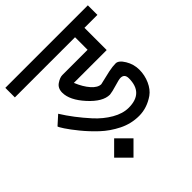

<svg xmlns="http://www.w3.org/2000/svg" viewBox="-214 -754 1038 1038"><g transform="rotate(-45 305.5 -234.5)"><path d="M189 -377Q189 -411 213.5 -427.5Q238 -444 257 -444H450V-540H-10V-613H621V-540H522V-370H271Q291 -321 318 -290.5Q345 -260 371 -260Q374 -260 396.5 -266Q419 -272 450.5 -278.5Q482 -285 505 -285Q528 -285 550 -248.5Q572 -212 572 -170Q572 -128 555 -90Q538 -52 510 -32Q455 6 394.5 6Q334 6 280 -21Q226 -48 185 -86.5Q144 -125 111 -165.5Q78 -206 60 -233.5Q42 -261 42 -266L93 -312Q139 -238 206 -164Q246 -120 293.5 -92.5Q341 -65 386 -65Q499 -65 499 -177Q499 -211 468 -211Q456 -211 420 -200Q384 -189 364 -187Q310 -187 249.5 -253.5Q189 -320 189 -377ZM213 -4 287 70 213 144 139 70Z"/></g></svg>

Font: Autonym
Style: Regular
Weight: 500
Version: Version 1.0.20131126